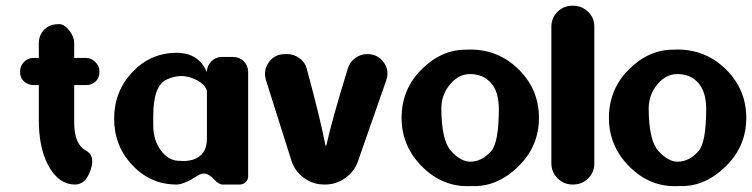

<svg xmlns="http://www.w3.org/2000/svg" viewBox="-20 -628 2574 657"><path d="M233.9 -208.5Q233.9 -133.8 274.9 -112.3Q306.6 -94.7 290 -46.4Q273.4 3.4 237.3 3.4Q178.7 3.4 143.1 -65.9Q112.8 -125.5 112.8 -217.3Q112.8 -217.3 112.8 -336.9H95.2Q75.2 -336.9 62 -349.6Q48.3 -361.8 48.8 -382.3Q48.8 -382.3 48.8 -383.3Q48.8 -402.3 62 -416Q75.2 -429.7 95.2 -429.7Q95.2 -429.7 112.8 -429.7V-479.5Q112.8 -513.7 139.6 -533.7Q154.3 -545.4 181.2 -545.4Q181.2 -545.4 183.1 -545.4Q199.7 -545.4 216.8 -523.9Q233.9 -502.4 233.9 -479.5Q233.9 -479.5 233.9 -429.7H274.9Q293 -429.7 306.6 -415.5Q320.3 -401.4 320.3 -383.3Q320.3 -383.3 320.3 -382.3Q320.3 -361.3 307.1 -349.1Q293.9 -336.9 274.9 -336.9Q274.9 -336.9 233.9 -336.9Z M504.4 -231Q504.4 -231 504.4 -198.7Q504.4 -147.9 531.2 -112.3Q558.1 -76.7 596.2 -77.6Q618.7 -75.2 641.6 -82Q688 -98.1 688 -152.3Q688 -152.3 688 -317.4Q679.2 -345.2 637.2 -360.8Q595.2 -377 549.8 -355.5Q504.4 -334.5 504.4 -231ZM433.1 -62.5Q370.6 -128.4 370.6 -221.9Q370.6 -315.4 433.1 -381.3Q495.6 -447.3 584.5 -447.3Q659.2 -447.3 688 -381.3Q688 -402.8 704.1 -418.9Q718.3 -433.1 739.7 -433.1Q739.7 -433.1 777.3 -433.1Q798.8 -433.1 814 -418.9Q829.1 -402.8 829.1 -381.3Q829.1 -381.3 829.1 -24.9Q829.1 -12.2 820.3 -4.4Q812 3.4 800.3 3.4Q800.3 3.4 741.7 3.4Q729 3.4 712.4 -14.2Q695.8 -31.7 682.6 -33.7Q669.4 -35.6 657.7 -27.8Q609.4 3.4 584.5 3.4Q495.6 3.4 433.1 -62.5Z M1235.4 -442.9Q1235.4 -442.9 1237.3 -442.9Q1272.9 -442.9 1293.5 -414.1Q1313.5 -386.2 1301.3 -352.1Q1301.3 -352.1 1205.1 -76.7Q1192.9 -41 1161.1 -18.6Q1129.4 3.9 1091.3 3.4Q1091.3 3.4 1089.4 3.4Q1050.3 3.4 1019 -20Q987.8 -43.9 977.1 -78.6Q977.1 -78.6 890.6 -352.1Q879.9 -386.7 899.4 -414.1Q918.9 -442.4 954.6 -442.9Q954.6 -442.9 963.4 -442.9Q984.9 -442.9 1004.4 -429.2Q1023.9 -415 1029.3 -394.5Q1076.2 -221.2 1093.8 -129.9Q1093.8 -129.9 1096.7 -129.9Q1113.3 -208.5 1170.4 -394.5Q1176.8 -415.5 1195.3 -429.2Q1214.8 -442.9 1235.4 -442.9Z M1588.9 -74.7Q1628.9 -74.7 1661.1 -111.3Q1687 -141.1 1687 -256.8Q1686.5 -314.9 1659.7 -344.7Q1632.3 -374.5 1588.9 -374.5Q1551.3 -374.5 1523.4 -343.3Q1490.2 -306.2 1490.2 -256.8Q1490.7 -147.5 1523.4 -111.3Q1556.2 -75.2 1588.9 -74.7ZM1602.1 8.8Q1595.2 9.3 1588.9 8.8Q1495.1 12.7 1424.6 -57.6Q1354 -127.9 1354.2 -225.3Q1354.5 -322.8 1422.6 -390.6Q1490.7 -458.5 1575.2 -458Q1581.5 -458.5 1588.4 -458.5Q1686.5 -458.5 1755.4 -389.9Q1824.2 -321.3 1824.2 -224.6Q1824.2 -127.9 1754.6 -59.3Q1685.1 9.3 1602.1 8.8Z M2013.7 -69.3Q2013.7 -38.6 1992.7 -17.6Q1971.7 3.4 1940.4 3.4H1939Q1909.7 3.4 1888.2 -17.6Q1866.7 -39.1 1866.7 -69.3V-536.1Q1866.7 -566.4 1887.7 -587.4Q1908.2 -608.4 1939 -608.4H1940.4Q1971.2 -608.4 1992.7 -587.4Q2014.2 -566.4 2013.7 -536.1Z M2298.3 -74.7Q2338.4 -74.7 2370.6 -111.3Q2396.5 -141.1 2396.5 -256.8Q2396 -314.9 2369.1 -344.7Q2341.8 -374.5 2298.3 -374.5Q2260.7 -374.5 2232.9 -343.3Q2199.7 -306.2 2199.7 -256.8Q2200.2 -147.5 2232.9 -111.3Q2265.6 -75.2 2298.3 -74.7ZM2311.5 8.8Q2304.7 9.3 2298.3 8.8Q2204.6 12.7 2134 -57.6Q2063.5 -127.9 2063.7 -225.3Q2064 -322.8 2132.1 -390.6Q2200.2 -458.5 2284.7 -458Q2291 -458.5 2297.9 -458.5Q2396 -458.5 2464.8 -389.9Q2533.7 -321.3 2533.7 -224.6Q2533.7 -127.9 2464.1 -59.3Q2394.5 9.3 2311.5 8.8Z"/></svg>

Font: Dyuthi
Style: Regular
Weight: 400
Designer: Hiran Venugopalan, Hussain K H and Suresh P for Sawthanthra Malayalam Computing (SMC)
Version: Version 3.0.0+20221109